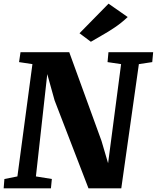

<svg xmlns="http://www.w3.org/2000/svg" viewBox="-23 -1028 856 1048"><path d="M-3 0 1 -51 72 -65 154 -678 81 -689 89 -743H355L531 -259L567 -137L638 -678L564 -689L569 -743H813L808 -689L735 -678L639 0H460L275 -480L235 -623.5L173 -65L260 -51L255 0ZM473 -800 411 -846.5 569.5 -1008 674 -935Q639.5 -902.5 603 -878Q566.5 -853.5 533 -834.8Q499.5 -816 473 -800Z"/></svg>

Font: Merriweather Light 18pt Black
Style: Italic
Weight: 900
Italic angle: -7.8°
Version: Version 2.101